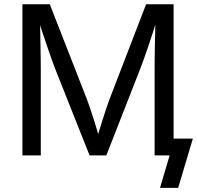

<svg xmlns="http://www.w3.org/2000/svg" viewBox="-20 -748 948 924"><path d="M87.9 0V-727.5H219.7L398.9 -268.6Q405.3 -252.4 413.3 -228.3Q421.4 -204.1 430.4 -175.8Q439.5 -147.5 447.8 -119.4Q456.1 -91.3 462.4 -67.4H441.9Q448.7 -89.8 457 -117.4Q465.3 -145 474.4 -173.6Q483.4 -202.1 491.7 -227.1Q500 -252 506.3 -268.6L683.1 -727.5H815.4V0H724.1V-415.5Q724.1 -438 724.4 -466.8Q724.6 -495.6 725.3 -527.3Q726.1 -559.1 726.8 -591.8Q727.5 -624.5 728 -655.3H735.8Q725.6 -621.6 714.1 -586.7Q702.6 -551.8 691.7 -519.3Q680.7 -486.8 670.9 -460Q661.1 -433.1 654.3 -415.5L491.7 0H411.1L246.1 -415.5Q239.3 -432.6 230 -458.7Q220.7 -484.9 209.7 -516.8Q198.7 -548.8 187 -584.2Q175.3 -619.6 163.1 -655.3H171.9Q172.9 -627.9 173.6 -596.2Q174.3 -564.5 174.8 -532Q175.3 -499.5 175.8 -469.5Q176.3 -439.5 176.3 -415.5V0ZM750 156.2 796.4 0H764.6V-81.1H908.2L837.4 156.2Z"/></svg>

Font: Adwaita Sans
Style: Regular
Weight: 400
Designer: Rasmus Andersson
Foundry: rsms
Version: Version 4.001;git-9221beed3